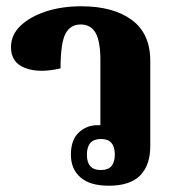

<svg xmlns="http://www.w3.org/2000/svg" viewBox="-20 -581 560 612"><path d="M327 11Q267 11 236.5 -15.5Q206 -42 206 -88Q206 -135 231 -158.5Q256 -182 291 -182Q296 -182 300 -182V-389Q300 -450 284.5 -476.5Q269 -503 237 -503Q204 -503 188.5 -473Q173 -443 173 -363Q104 -347 59.5 -364.5Q15 -382 15 -430Q15 -470 45.5 -499Q76 -528 126.5 -544.5Q177 -561 239 -561Q341 -561 400 -517.5Q459 -474 459 -387V-116Q459 -54 426.5 -21.5Q394 11 327 11ZM301 -39Q325 -39 335.5 -52Q346 -65 346 -88Q346 -138 302 -138Q257 -138 257 -88Q257 -39 301 -39Z"/></svg>

Font: Noto Serif Thai SemiCondensed ExtraBold
Style: Regular
Weight: 800
Width: 4
Designer: Monotype Design Team
Foundry: Monotype Imaging Inc.
Version: Version 2.002; ttfautohint (v1.8.4.7-5d5b)